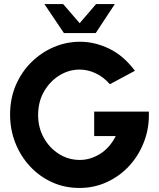

<svg xmlns="http://www.w3.org/2000/svg" viewBox="-20 -919 788 952"><path d="M374 13Q300.5 13 238 -15.5Q175.5 -44 128.8 -94.2Q82 -144.5 56 -210.5Q30 -276.5 30 -351Q30 -430.5 58.5 -496.8Q87 -563 136.2 -611.2Q185.5 -659.5 247.5 -685.8Q309.5 -712 377 -712Q450.5 -712 521.8 -677.5Q593 -643 649 -568L525 -501.5Q492.5 -538 453.8 -556Q415 -574 375 -574Q321.5 -574 274.5 -545Q227.5 -516 198.2 -465.2Q169 -414.5 169 -348Q169 -286.5 197 -236Q225 -185.5 272 -155.8Q319 -126 376 -126Q428 -126 476.2 -156Q524.5 -186 554 -244.5H447V-365.5H718Q721 -288 695.5 -219.5Q670 -151 622.8 -98.8Q575.5 -46.5 511.5 -16.8Q447.5 13 374 13ZM297 -755 200 -899H293L375 -804L456.5 -899H549.5L454.5 -755Z"/></svg>

Font: Urbanist ExtraBold
Style: Regular
Weight: 800
Designer: Corey Hu
Foundry: Corey Hu
Version: Version 1.330; ttfautohint (v1.8.4.7-5d5b)